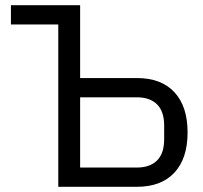

<svg xmlns="http://www.w3.org/2000/svg" viewBox="-20 -718 781 738"><path d="M204 -624H22V-698H288V-418H506Q600 -418 650.5 -363.5Q701 -309 701 -209Q701 -109 650.5 -54.5Q600 0 506 0H204ZM506 -74Q556 -74 583.5 -101Q611 -128 611 -183V-235Q611 -290 583.5 -317Q556 -344 506 -344H288V-74Z"/></svg>

Font: IBM Plex Sans
Style: Regular
Weight: 400
Designer: Mike Abbink, Paul van der Laan, Pieter van Rosmalen
Foundry: Bold Monday
Version: Version 3.005